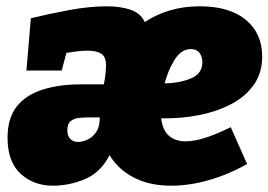

<svg xmlns="http://www.w3.org/2000/svg" viewBox="-20 -575 853 610"><path d="M765 -54Q707 -21 644.5 -3Q582 15 524 15Q456 15 406 -10.5Q356 -36 328 -82Q300 -27 250 -6Q200 15 148 15Q87 15 45.5 -23Q4 -61 4 -137Q4 -200 33.5 -237Q63 -274 116 -290.5Q169 -307 237 -307H310Q314 -327 315.5 -343.5Q317 -360 317 -366Q317 -395 301.5 -404.5Q286 -414 259 -414Q243 -414 226 -412Q209 -410 191 -407L176 -351H64L78 -517Q135 -531 200 -543Q265 -555 319 -555Q363 -555 395 -544Q427 -533 440 -505Q476 -529 520 -542Q564 -555 615 -555Q709 -555 761 -512Q813 -469 813 -395Q813 -344 787 -306.5Q761 -269 716 -245Q671 -221 613.5 -209.5Q556 -198 492 -199Q497 -160 517.5 -143Q538 -126 569 -126Q598 -126 634.5 -138Q671 -150 713 -171ZM586 -419Q556 -419 535 -385.5Q514 -352 503 -310Q551 -311 587 -326Q623 -341 623 -378Q623 -394 614 -406.5Q605 -419 586 -419ZM228 -124Q240 -124 256 -130.5Q272 -137 284.5 -154Q297 -171 297 -202H262Q248 -202 232 -200.5Q216 -199 205 -190.5Q194 -182 194 -161Q194 -143 203.5 -133.5Q213 -124 228 -124Z"/></svg>

Font: Bitter Black
Style: Italic
Weight: 900
Italic angle: -9°
Designer: Sol Matas, and Bitter project Authors
Foundry: Sol Matas
Version: Version 2.001